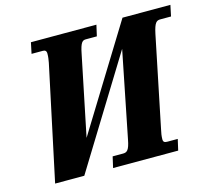

<svg xmlns="http://www.w3.org/2000/svg" viewBox="-102 -837 1062 960"><g transform="rotate(-15 428.5 -357.0)"><path d="M69 0H220L567 -564L478 -119C468 -65 456 -57 436 -57H382L369 0H706L719 -57H666C652 -57 644 -60 644 -75C644 -91 647 -109 651 -126L747 -593C759 -650 770 -657 790 -657H845L857 -714H609L280 -180L365 -593C376 -650 387 -657 404 -657H461L474 -714H135L123 -657H181C192 -657 200 -653 200 -638C200 -621 198 -609 195 -592Z"/></g></svg>

Font: Noto Serif SemiCondensed Extra
Style: Italic
Weight: 800
Width: 4
Italic angle: -12°
Designer: Monotype Design Team
Foundry: Monotype Imaging Inc.
Version: Version 1.901